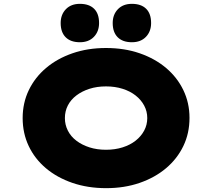

<svg xmlns="http://www.w3.org/2000/svg" viewBox="-20 -970 1104 1000"><path d="M533 10Q437 10 357 -17.5Q277 -45 219 -94Q161 -143 129.5 -209.5Q98 -276 98 -355Q98 -434 130 -500.5Q162 -567 220 -616Q278 -665 357.5 -692.5Q437 -720 532 -720Q628 -720 707.5 -692.5Q787 -665 845 -616Q903 -567 935 -500.5Q967 -434 967 -356Q967 -276 935 -209.5Q903 -143 845 -94Q787 -45 707.5 -17.5Q628 10 533 10ZM532 -190Q579 -190 618.5 -202.5Q658 -215 686.5 -237.5Q715 -260 731 -290Q747 -320 747 -355Q747 -390 731 -420Q715 -450 686.5 -472.5Q658 -495 618.5 -507.5Q579 -520 532 -520Q485 -520 446 -507.5Q407 -495 378 -473Q349 -451 333.5 -421Q318 -391 318 -355Q318 -320 333.5 -289.5Q349 -259 378 -237Q407 -215 446 -202.5Q485 -190 532 -190ZM667 -750Q619 -750 593 -776Q567 -802 567 -850Q567 -894 594 -922Q621 -950 667 -950Q715 -950 741 -924.5Q767 -899 767 -850Q767 -806 740 -778Q713 -750 667 -750ZM396 -750Q348 -750 322 -776Q296 -802 296 -850Q296 -894 323 -922Q350 -950 396 -950Q444 -950 470 -924.5Q496 -899 496 -850Q496 -806 469 -778Q442 -750 396 -750Z"/></svg>

Font: Lexend Peta Black
Style: Regular
Weight: 900
Version: Version 1.007